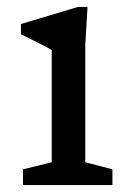

<svg xmlns="http://www.w3.org/2000/svg" viewBox="-20 -535 379 555"><path d="M233 -515 226.5 -405.5V-66L305 -45.5V0H46.5V-45.5L129.5 -66V-390.5Q124 -394 108.5 -402Q93 -410 74.5 -419.2Q56 -428.5 40.5 -436V-465.5L205.5 -515Z"/></svg>

Font: Newsreader 7pt
Style: Regular
Weight: 400
Designer: Hugues Gentile
Foundry: Production Type
Version: Version 1.003